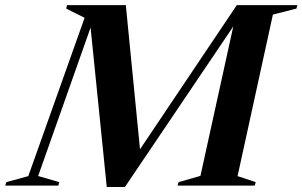

<svg xmlns="http://www.w3.org/2000/svg" viewBox="-76 -725 1181 750"><path d="M297 -671.5 73 -37.5 155.5 -13.5 152 0H-55.5L-51.5 -13.5L34.5 -37L254.5 -655.5L182.5 -691.5L186 -705H415.5L474.5 -105.5L440.5 -96.5L849 -705H886L880 -688L412 5.5H341L273.5 -660ZM853.5 -705H1085.5L1082 -691.5L990 -668L852 -37L923 -13.5L919 0H617.5L621.5 -13.5L707 -38Z"/></svg>

Font: Newsreader 60pt SemiBold
Style: Italic
Weight: 600
Italic angle: -17°
Designer: Hugues Gentile
Foundry: Production Type
Version: Version 1.003